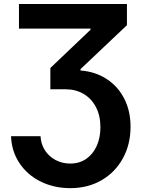

<svg xmlns="http://www.w3.org/2000/svg" viewBox="-20 -748 727 983"><path d="M339.4 89.4Q386.7 89.4 421.6 65.2Q456.5 41 475.3 -1.2Q494.1 -43.5 494.1 -96.7Q494.1 -155.8 471.2 -199.7Q448.2 -243.7 407.7 -267.3Q367.2 -291 314.9 -291H237.8V-399.9L443.4 -595.7V-601.6H77.1V-727.5H629.9V-619.1L392.1 -394V-387.2Q468.3 -381.3 526.4 -343.3Q584.5 -305.2 616.5 -242.2Q648.4 -179.2 648.4 -99.6Q648.4 -8.8 609.1 62.7Q569.8 134.3 499.8 174.8Q429.7 215.3 340.3 215.3Q256.3 215.3 188 181.4Q119.6 147.5 79.3 86.7Q39.1 25.9 36.6 -50.8H187.5Q189.5 -10.3 210.2 21.7Q231 53.7 264.9 71.5Q298.8 89.4 339.4 89.4Z"/></svg>

Font: Inter RS Variable
Style: Regular
Weight: 400
Designer: Rasmus Andersson (customised by Maria Ramos and Noel Pretorius)
Foundry: rsms
Version: Version 3.001;Glyphs 3.2.3 (3260)